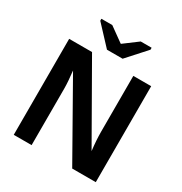

<svg xmlns="http://www.w3.org/2000/svg" viewBox="-203 -1044 1128 1192"><g transform="rotate(30 361.0 -448.0)"><path d="M655 0H486L186 -530Q195 -453 195 -406V0H67V-688H231L536 -154Q527 -228 527 -288V-688H655ZM538 -882 416 -747H304L178 -882V-896H256L359 -822H361L460 -896H538Z"/></g></svg>

Font: Libra Sans
Style: Bold
Weight: 700
Foundry: Context Ltd
Version: Version 1.000